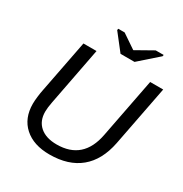

<svg xmlns="http://www.w3.org/2000/svg" viewBox="-200 -1024 1126 1184"><g transform="rotate(30 363.5 -432.0)"><path d="M319.3 9.8Q205.6 9.8 140.1 -49.1Q74.7 -107.9 74.7 -210.4Q74.7 -231.9 78.4 -262Q82 -292 85.9 -310.1L159.2 -688H252.4L173.3 -276.4Q165 -233.9 165 -206.5Q165 -140.1 207.8 -103Q250.5 -65.9 327.1 -65.9Q514.6 -65.9 552.2 -264.2L634.3 -688H727.1L644 -258.8Q617.7 -125.5 535.6 -57.9Q453.6 9.8 319.3 9.8ZM488.8 -747.1H389.2L297.9 -863.8L299.8 -874H345.2L445.3 -806.2H446.3L566.4 -874H623L621.1 -863.8Z"/></g></svg>

Font: Liberation Sans
Style: Italic
Weight: 400
Italic angle: -12°
Designer: Steve Matteson
Foundry: Ascender Corporation
Version: Version 2.1.5